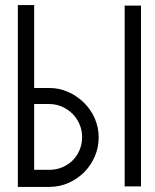

<svg xmlns="http://www.w3.org/2000/svg" viewBox="-20 -733 607 753"><path d="M173 -388Q212 -388 247 -372.5Q282 -357 309 -330.5Q336 -304 351.5 -269Q367 -234 367 -194Q367 -155 352 -120Q337 -85 311 -58.5Q285 -32 249.5 -16Q214 0 173 0H50V-713H114V-388ZM114 -67H173Q201 -67 224.5 -77Q248 -87 265.5 -104.5Q283 -122 292.5 -145.5Q302 -169 302 -196Q302 -222 292 -245.5Q282 -269 264.5 -286.5Q247 -304 223.5 -314.5Q200 -325 173 -325H114ZM533 -711V-2H469V-711Z"/></svg>

Font: Fundamental  Brigade Scvhlank
Style: Regular
Weight: 100
Designer: Peter Wiegel, original typeface by Arno Drescher 1935
Foundry: Peter Wiegel
Version: Version 0.000 2012 initial release